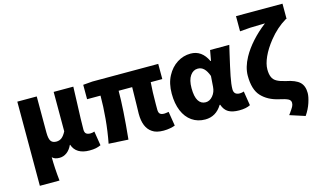

<svg xmlns="http://www.w3.org/2000/svg" viewBox="-111 -1142 2817 1699"><g transform="rotate(-15 1297.0 -292.5)"><path d="M72 -569H250V-239Q250 -183 265 -160.5Q280 -138 315 -138Q344 -138 365 -154.5Q386 -171 405 -208V-569H585L580 -423Q573 -257 573 -179Q573 -152 586 -141Q599 -130 625 -130Q644 -130 662 -137L683 -6Q661 4 637.5 9Q614 14 579 14Q518 14 479 -9.5Q440 -33 425 -79H422Q403 -37 372.5 -14.5Q342 8 306 8Q285 8 268.5 3Q252 -2 239 -15Q239 80 252 202H72Z M1154 -12Q1082 -59 1082 -187L1084 -269Q1087 -413 1087 -430H963Q963 -266 935 10L756 0Q777 -109 787 -220.5Q797 -332 797 -430H674V-562L760 -569H1363V-430H1257Q1250 -345 1250 -231V-181Q1250 -152 1262.5 -141Q1275 -130 1301 -130Q1312 -130 1342 -135L1363 -4Q1346 3 1317.5 8.5Q1289 14 1257 14Q1190 14 1154 -12Z M1410 -283Q1410 -377 1446 -444Q1481 -510 1538 -546.5Q1595 -583 1662 -583Q1765 -583 1816 -474H1821L1838 -569H2014Q1998 -499 1995 -488Q1968 -372 1953.5 -299Q1939 -226 1939 -182Q1939 -130 1994 -130Q2013 -130 2031 -137L2052 -6Q2014 14 1950 14Q1888 14 1852 -7Q1816 -28 1799 -78H1794Q1738 14 1639 14Q1570 14 1518 -22Q1466 -58 1438 -125Q1410 -192 1410 -283ZM1779 -248 1786 -345Q1769 -392 1745.5 -415Q1722 -438 1689 -438Q1647 -438 1619.5 -398.5Q1592 -359 1592 -285Q1592 -207 1615.5 -169.5Q1639 -132 1682 -132Q1719 -132 1747.5 -166Q1776 -200 1779 -248Z M2377 153Q2399 122 2408.5 105Q2418 88 2418 70Q2418 46 2394.5 34Q2371 22 2311 9Q2215 -13 2158 -74Q2101 -135 2101 -262Q2101 -340 2148 -426Q2183 -490 2239.5 -553Q2296 -616 2368 -671Q2358 -670 2329 -670Q2231 -670 2137 -660V-799H2563V-660H2557Q2467 -607 2395 -517Q2340 -448 2311.5 -384.5Q2283 -321 2283 -272Q2283 -228 2295 -201Q2306 -174 2334 -158Q2362 -142 2414 -130Q2501 -113 2537.5 -78.5Q2574 -44 2574 22Q2574 56 2556.5 109.5Q2539 163 2504 214L2365 169Z"/></g></svg>

Font: Merged Yaku Han JP Black
Style: Regular
Weight: 900
Designer: Ryoko NISHIZUKA 西塚涼子 (kana, bopomofo & ideographs); Paul D. Hunt (Latin, Greek & Cyrillic); Sandoll Communications 산돌커뮤니
Foundry: Adobe
Version: Version 2.004